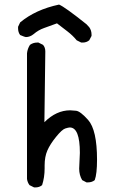

<svg xmlns="http://www.w3.org/2000/svg" viewBox="-20 -803 540 839"><path d="M135 16H129L109 6Q100 -6 98 -21V-570Q100 -590 111 -607Q125 -617 142 -617H148L168 -607Q178 -596 178 -578L174 -269Q226 -321 287 -321Q294 -321 312.5 -319Q331 -317 365 -279Q404 -235 404 -105Q404 -43 394 -16Q382 -6 364 -6H358L339 -16Q326 -38 326 -66L329 -135Q329 -246 285 -246Q279 -246 265 -241.5Q251 -237 225 -205Q199 -173 187 -145.5Q175 -118 175 -80V-67Q175 -28 164 6Q152 16 135 16ZM341 -617H335L315 -627Q298 -648 274.5 -666Q251 -684 229 -701Q197 -689 172.5 -680.5Q148 -672 127 -654Q111 -641 93 -641Q89 -641 68 -650Q59 -662 59 -679V-686L68 -705Q135 -761 238 -783Q263 -773 358 -697L370 -684Q380 -670 380 -652V-646L370 -627Q358 -617 341 -617Z"/></svg>

Font: Xiaolai Mono SC
Style: Regular
Weight: 400
Monospace: yes
Designer: LXGW / Nozomi Seto
Version: Version 3.113;September 30, 2024